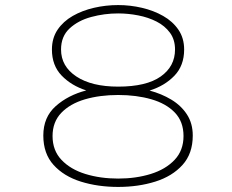

<svg xmlns="http://www.w3.org/2000/svg" viewBox="-20 -727 915 758"><path d="M446.5 11Q366.5 11 299.2 -10Q232 -31 191.5 -75.8Q151 -120.5 151 -192Q151 -264.5 200 -308Q249 -351.5 320.5 -370Q261.5 -389 223.2 -428.8Q185 -468.5 185 -531.5Q185 -576.5 207.2 -609.5Q229.5 -642.5 267 -664Q304.5 -685.5 351 -696.2Q397.5 -707 446.5 -707Q494 -707 540.2 -696.2Q586.5 -685.5 624.2 -664Q662 -642.5 684.5 -609.5Q707 -576.5 707 -531.5Q707 -468 668.5 -428Q630 -388 570.5 -369.5Q617.5 -357 656.2 -333.8Q695 -310.5 718 -275.2Q741 -240 741 -192Q741 -120.5 700.5 -75.8Q660 -31 593 -10Q526 11 446.5 11ZM446.5 -385Q558 -385 614.5 -425Q671 -465 671 -531.5Q671 -570.5 651 -597.8Q631 -625 598.2 -641.8Q565.5 -658.5 525.8 -666.2Q486 -674 446.5 -674Q392 -674 340.2 -660Q288.5 -646 254.8 -614.8Q221 -583.5 221 -531.5Q221 -465 281.5 -425Q342 -385 446.5 -385ZM446.5 -22Q516.5 -22 575.2 -40.2Q634 -58.5 669.2 -95.8Q704.5 -133 704.5 -190Q704.5 -247 670 -282.8Q635.5 -318.5 577 -335.2Q518.5 -352 446.5 -352Q374 -352 315.2 -334.8Q256.5 -317.5 222 -281.5Q187.5 -245.5 187.5 -190Q187.5 -133 222.8 -95.8Q258 -58.5 317 -40.2Q376 -22 446.5 -22Z"/></svg>

Font: Trispace SemiExpanded Thin
Style: Regular
Weight: 100
Width: 6
Designer: Tyler Finck
Foundry: Etcetera Type Company
Version: Version 1.210; ttfautohint (v1.8.3)